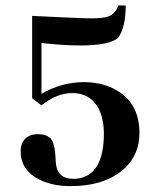

<svg xmlns="http://www.w3.org/2000/svg" viewBox="-20 -586 551 685"><path d="M477.5 -111.3Q477.5 -225.6 381.8 -271.5Q335.9 -293 277.3 -293Q197.3 -292 127.9 -251V-432.6Q206.1 -423.8 265.6 -423.8Q371.1 -423.8 401.4 -451.2Q427.7 -485.4 428.7 -566.4H402.3Q390.6 -534.2 363.3 -526.4Q343.8 -520.5 307.6 -520.5Q281.2 -520.5 197.3 -524.4Q132.8 -527.3 94.7 -529.3V-235.4L127.9 -210Q182.6 -253.9 237.3 -253.9Q311.5 -253.9 338.9 -182.6Q350.6 -150.4 350.6 -110.4Q350.6 43 251 51.8Q245.1 51.8 240.2 51.8Q189.5 51.8 180.7 5.9Q178.7 -4.9 177.7 -28.3Q174.8 -80.1 158.2 -94.7Q142.6 -107.4 116.2 -107.4Q67.4 -107.4 55.7 -65.4Q53.7 -56.6 53.7 -45.9Q53.7 28.3 135.7 61.5Q178.7 78.1 230.5 78.1Q355.5 78.1 424.8 14.6Q477.5 -35.2 477.5 -111.3Z"/></svg>

Font: Abhaya Libre ExtraBold
Style: Regular
Weight: 800
Designer: Pushpananda Ekanayake, Sol Matas, Pathum Egodawatta
Foundry: Mooniak
Version: Version 1.050 ; ttfautohint (v1.6)